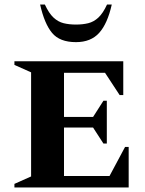

<svg xmlns="http://www.w3.org/2000/svg" viewBox="-20 -832 643 852"><path d="M44 0V-16L118 -49V-511L44 -544V-560H527V-410H511L446 -509H264V-313H393L439 -385H454V-195H439L393 -266H264V-51H466L535 -180H551V0ZM317 -645Q245 -645 211 -686Q177 -727 158 -812H179Q197 -773 217.5 -754Q238 -735 262.5 -729Q287 -723 317 -723Q347 -723 371.5 -729Q396 -735 416.5 -754Q437 -773 455 -812H476Q457 -727 420 -686Q383 -645 317 -645Z"/></svg>

Font: Spectral SC
Style: Bold
Weight: 700
Designer: Jean-Baptiste Levee
Foundry: Production Type
Version: Version 2.001